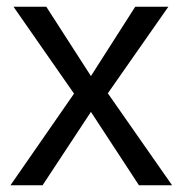

<svg xmlns="http://www.w3.org/2000/svg" viewBox="-20 -548 540 568"><path d="M391 0 249 -217 106 0H11L199 -271L20 -528H117L249 -323L380 -528H478L299 -272L489 0Z"/></svg>

Font: TharLon
Style: Regular
Weight: 400
Designer: Sai Zin Di Di Zone
Foundry: Sai Zin Di Di Zone, Sun Tun
Version: Version 1.003 September 27 2012